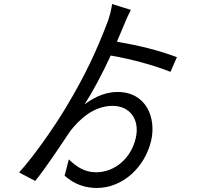

<svg xmlns="http://www.w3.org/2000/svg" viewBox="-20 -862 1040 954"><path d="M564 -405C491 -405 433 -368 400 -343C443 -410 489 -497 530 -586C626 -570 742 -539 827 -505L859 -578C767 -612 680 -634 561 -655L594 -733C603 -756 619 -792 630 -813L537 -842C534 -819 526 -784 516 -757C460 -609 403 -487 307 -327C247 -227 149 -87 75 -5L155 37C212 -33 286 -147 330 -212C374 -268 445 -336 539 -336C626 -336 675 -268 655 -178C633 -77 551 -6 458 -6C400 -6 361 -33 322 -70L301 11C350 54 403 72 461 72C590 72 700 -31 731 -163C757 -273 709 -405 564 -405Z"/></svg>

Font: ChiuKong Gothic CL
Style: Regular
Weight: 400
Designer: Ryoko NISHIZUKA 西塚涼子 (kana, bopomofo & ideographs); Paul D. Hunt (Latin, Greek & Cyrillic); Sandoll Communications 산돌커뮤니
Foundry: Adobe
Version: Version 1.300